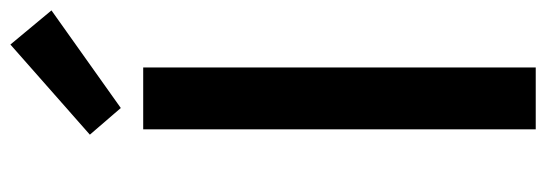

<svg xmlns="http://www.w3.org/2000/svg" viewBox="-352 -672 1025 360"><g transform="rotate(-90 160.0 -492.5)"><path d="M97 -736H213V0H97ZM87 -836 256 -985 320 -908 137 -778Z"/></g></svg>

Font: Noto Sans S Chinese Medium
Style: Regular
Weight: 500
Designer: Ryoko NISHIZUKA  (kana & ideographs); Paul D. Hunt (Latin, Greek & Cyrillic); Wenlong ZHANG  (bopomofo); Sandoll Communi
Foundry: Adobe Systems Incorporated
Version: Version 1.000;PS 1;hotconv 1.0.78;makeotf.lib2.5.61930